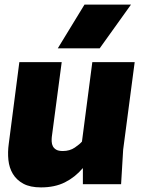

<svg xmlns="http://www.w3.org/2000/svg" viewBox="-20 -800 635 834"><path d="M549 -780 413 -590H231L347 -780ZM248 -530 205 -205Q204 -196 204.5 -185Q205 -174 209.5 -165Q214 -156 224 -150Q234 -144 253 -144Q283 -144 305 -159Q327 -174 336 -185L381 -530H565L515 -150L506 0H340V-70Q306 -30 262 -8Q218 14 158 14Q111 14 81.5 -2Q52 -18 36 -44.5Q20 -71 16.5 -105Q13 -139 18 -175L64 -530Z"/></svg>

Font: Tanohe Sans Black
Style: Italic
Weight: 900
Designer: Village Type and Design LLC & Cristiano Sobral
Foundry: Cooper Hewitt Smithsonian Design Museum
Version: Version 1.00;January 12, 2020;FontCreator 12.0.0.2547 64-bit